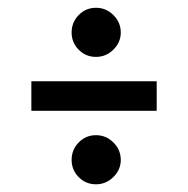

<svg xmlns="http://www.w3.org/2000/svg" viewBox="-20 -544 486 496"><path d="M165 -460Q165 -486.3 183.3 -505.1Q201.7 -523.9 228 -523.9Q253.9 -523.9 272.9 -505.1Q292 -486.3 292 -460Q292 -434.6 272.9 -415.8Q253.9 -397 228 -397Q201.7 -397 183.3 -415.5Q165 -434.1 165 -460ZM165 -130.9Q165 -157.2 183.3 -176Q201.7 -194.8 228 -194.8Q253.9 -194.8 272.9 -176Q292 -157.2 292 -130.9Q292 -105.5 272.9 -86.7Q253.9 -67.9 228 -67.9Q201.7 -67.9 183.3 -86.4Q165 -105 165 -130.9ZM384.8 -257.8H61V-334H384.8Z"/></svg>

Font: Trocchi
Style: Regular
Weight: 400
Designer: vernon adams
Version: Version 1.0; ttfautohint (v0.8) -l 6 -r 50 -G 100